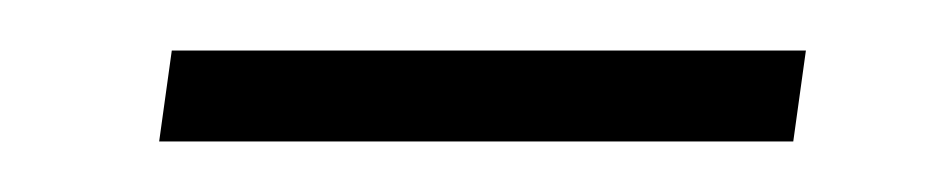

<svg xmlns="http://www.w3.org/2000/svg" viewBox="-20 -343 372 76"><path d="M299 -323 294 -287H43L48 -323Z"/></svg>

Font: Pathway Extreme SemiCondensed Light
Style: Italic
Weight: 300
Width: 4
Italic angle: -8°
Version: Version 1.001;gftools[0.9.26]